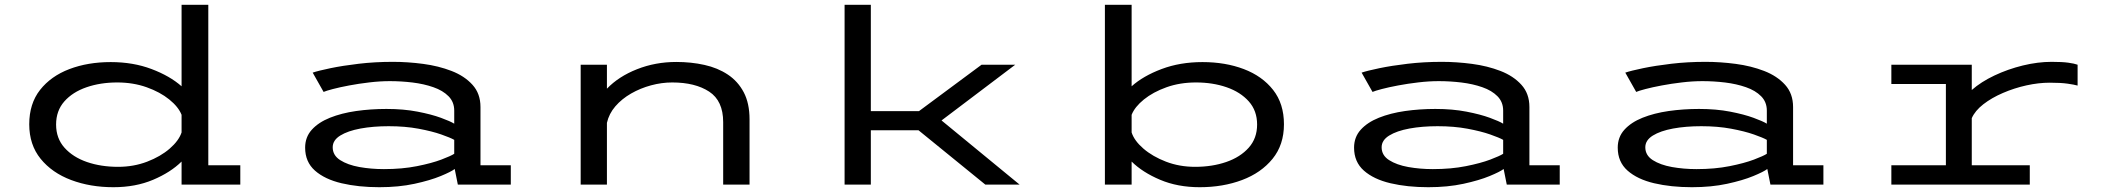

<svg xmlns="http://www.w3.org/2000/svg" viewBox="-20 -770 8816 801"><path d="M453 11Q356.5 11 276.8 -19Q197 -49 149.5 -107.5Q102 -166 102 -251.5Q102 -337.5 147.2 -395Q192.5 -452.5 269.5 -481.8Q346.5 -511 442 -511Q535.5 -511 612.2 -482Q689 -453 737.5 -410V-750H849V-80.5H982.5V0H737.5V-96Q692 -51 618.8 -20Q545.5 11 453 11ZM214 -250.5Q214 -193 249 -153.8Q284 -114.5 342.5 -94.2Q401 -74 472.5 -74Q537.5 -74 593.8 -95.5Q650 -117 688 -150Q726 -183 737.5 -217.5V-291Q724.5 -324 686.2 -355Q648 -386 591.8 -406Q535.5 -426 469 -426Q399 -426 341 -406Q283 -386 248.5 -347Q214 -308 214 -250.5Z M1562.5 11Q1475 11 1405 -5.5Q1335 -22 1294 -58.2Q1253 -94.5 1253 -154Q1253 -198 1280.8 -228.8Q1308.5 -259.5 1356.5 -278.8Q1404.5 -298 1465.5 -306.8Q1526.5 -315.5 1592 -315.5Q1664 -315.5 1722 -304.2Q1780 -293 1819.5 -278.5Q1859 -264 1875 -254V-308.5Q1875 -344.5 1851.2 -368.5Q1827.5 -392.5 1788 -406.2Q1748.5 -420 1701 -425.8Q1653.5 -431.5 1606.5 -431.5Q1565 -431.5 1520.8 -426.2Q1476.5 -421 1436.8 -413.5Q1397 -406 1368.5 -398.5Q1340 -391 1330 -386.5L1284.5 -467Q1308 -475 1358.5 -485.5Q1409 -496 1476.5 -504Q1544 -512 1619 -512Q1681 -512 1745.2 -503.5Q1809.5 -495 1863.8 -474Q1918 -453 1951.2 -416.2Q1984.5 -379.5 1984.5 -323.5V-80.5H2111V0H1890L1877 -65Q1862 -53.5 1818.5 -35.5Q1775 -17.5 1709.2 -3.2Q1643.5 11 1562.5 11ZM1581.5 -64.5Q1658 -64.5 1719.5 -76.8Q1781 -89 1821.2 -104.2Q1861.5 -119.5 1875 -128.5V-186.5Q1859.5 -195.5 1821 -209Q1782.5 -222.5 1726.2 -233Q1670 -243.5 1601.5 -243.5Q1537 -243.5 1484 -233.8Q1431 -224 1399.5 -204.5Q1368 -185 1368 -155.5Q1368 -122 1399.2 -102Q1430.5 -82 1479.2 -73.2Q1528 -64.5 1581.5 -64.5Z M2402.5 0V-500H2512V-400Q2561 -451 2637.5 -481.2Q2714 -511.5 2801.5 -511.5Q2863.5 -511.5 2918.8 -499.2Q2974 -487 3016.2 -459Q3058.5 -431 3082.8 -385Q3107 -339 3107 -272V0H2997V-260.5Q2997 -349.5 2938.5 -387.8Q2880 -426 2784.5 -426Q2740.5 -426 2696 -414Q2651.5 -402 2612.8 -379.8Q2574 -357.5 2547.2 -326.5Q2520.5 -295.5 2512 -257.5V0Z M3503.5 0V-750H3613V-306.5H3814L4075 -500H4215.5L3908 -267.5L4233.5 0H4090.5L3812 -226.5H3613V0Z M4589.5 0V-750H4701V-410Q4749 -453 4826 -482Q4903 -511 4996.5 -511Q5092 -511 5169 -481.8Q5246 -452.5 5291.2 -395Q5336.5 -337.5 5336.5 -251.5Q5336.5 -166 5289 -107.5Q5241.5 -49 5161.8 -19Q5082 11 4985 11Q4893 11 4819.8 -20Q4746.5 -51 4701 -96V0ZM4969.5 -426Q4902.5 -426 4846.5 -406Q4790.5 -386 4752.2 -355Q4714 -324 4701 -291V-217.5Q4712 -183 4750.2 -150Q4788.5 -117 4844.5 -95.5Q4900.5 -74 4966 -74Q5037 -74 5095.8 -94.2Q5154.5 -114.5 5189.5 -153.8Q5224.5 -193 5224.5 -250.5Q5224.5 -308 5189.8 -347Q5155 -386 5097.2 -406Q5039.5 -426 4969.5 -426Z M5938.5 11Q5851 11 5781 -5.5Q5711 -22 5670 -58.2Q5629 -94.5 5629 -154Q5629 -198 5656.8 -228.8Q5684.5 -259.5 5732.5 -278.8Q5780.5 -298 5841.5 -306.8Q5902.5 -315.5 5968 -315.5Q6040 -315.5 6098 -304.2Q6156 -293 6195.5 -278.5Q6235 -264 6251 -254V-308.5Q6251 -344.5 6227.2 -368.5Q6203.5 -392.5 6164 -406.2Q6124.5 -420 6077 -425.8Q6029.5 -431.5 5982.5 -431.5Q5941 -431.5 5896.8 -426.2Q5852.5 -421 5812.8 -413.5Q5773 -406 5744.5 -398.5Q5716 -391 5706 -386.5L5660.5 -467Q5684 -475 5734.5 -485.5Q5785 -496 5852.5 -504Q5920 -512 5995 -512Q6057 -512 6121.2 -503.5Q6185.5 -495 6239.8 -474Q6294 -453 6327.2 -416.2Q6360.5 -379.5 6360.5 -323.5V-80.5H6487V0H6266L6253 -65Q6238 -53.5 6194.5 -35.5Q6151 -17.5 6085.2 -3.2Q6019.5 11 5938.5 11ZM5957.5 -64.5Q6034 -64.5 6095.5 -76.8Q6157 -89 6197.2 -104.2Q6237.5 -119.5 6251 -128.5V-186.5Q6235.5 -195.5 6197 -209Q6158.5 -222.5 6102.2 -233Q6046 -243.5 5977.5 -243.5Q5913 -243.5 5860 -233.8Q5807 -224 5775.5 -204.5Q5744 -185 5744 -155.5Q5744 -122 5775.2 -102Q5806.5 -82 5855.2 -73.2Q5904 -64.5 5957.5 -64.5Z M7038.5 11Q6951 11 6881 -5.5Q6811 -22 6770 -58.2Q6729 -94.5 6729 -154Q6729 -198 6756.8 -228.8Q6784.5 -259.5 6832.5 -278.8Q6880.5 -298 6941.5 -306.8Q7002.5 -315.5 7068 -315.5Q7140 -315.5 7198 -304.2Q7256 -293 7295.5 -278.5Q7335 -264 7351 -254V-308.5Q7351 -344.5 7327.2 -368.5Q7303.5 -392.5 7264 -406.2Q7224.5 -420 7177 -425.8Q7129.5 -431.5 7082.5 -431.5Q7041 -431.5 6996.8 -426.2Q6952.5 -421 6912.8 -413.5Q6873 -406 6844.5 -398.5Q6816 -391 6806 -386.5L6760.5 -467Q6784 -475 6834.5 -485.5Q6885 -496 6952.5 -504Q7020 -512 7095 -512Q7157 -512 7221.2 -503.5Q7285.5 -495 7339.8 -474Q7394 -453 7427.2 -416.2Q7460.5 -379.5 7460.5 -323.5V-80.5H7587V0H7366L7353 -65Q7338 -53.5 7294.5 -35.5Q7251 -17.5 7185.2 -3.2Q7119.5 11 7038.5 11ZM7057.5 -64.5Q7134 -64.5 7195.5 -76.8Q7257 -89 7297.2 -104.2Q7337.5 -119.5 7351 -128.5V-186.5Q7335.5 -195.5 7297 -209Q7258.5 -222.5 7202.2 -233Q7146 -243.5 7077.5 -243.5Q7013 -243.5 6960 -233.8Q6907 -224 6875.5 -204.5Q6844 -185 6844 -155.5Q6844 -122 6875.2 -102Q6906.5 -82 6955.2 -73.2Q7004 -64.5 7057.5 -64.5Z M7870.5 0V-80.5H8098V-419.5H7870.5V-500H8206V-394.5Q8244.5 -428.5 8300.5 -455Q8356.5 -481.5 8419 -496.8Q8481.5 -512 8539 -512Q8583 -512 8608.5 -508.5Q8634 -505 8647.5 -500V-413Q8633.5 -417 8605.5 -421Q8577.5 -425 8531 -425Q8485 -425 8434 -413.8Q8383 -402.5 8336 -382.2Q8289 -362 8254.2 -335Q8219.5 -308 8206 -277V-80.5H8448V0Z"/></svg>

Font: Trispace Expanded
Style: Regular
Weight: 400
Width: 7
Designer: Tyler Finck
Foundry: Etcetera Type Company
Version: Version 1.210; ttfautohint (v1.8.3)